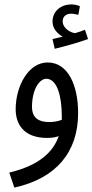

<svg xmlns="http://www.w3.org/2000/svg" viewBox="-20 -620 419 870"><path d="M228 -399C274 -410 338 -428 379 -443L365 -485C353 -480 338 -475 321 -470C305 -470 264 -489 264 -524C264 -543 277 -558 303 -558C314 -558 324 -555 335 -553L342 -592C329 -598 314 -600 303 -600C258 -600 218 -571 218 -522C218 -491 240 -467 264 -454C250 -451 237 -448 218 -443ZM45 230C236 188 334 68 334 -108C334 -230 290 -337 196 -337C108 -337 51 -229 51 -125C51 -60 85 5 194 5C210 5 229 3 246 -3C222 66 161 129 22 162ZM125 -136C125 -212 157 -263 190 -263C239 -263 260 -183 260 -95C260 -89 260 -83 260 -77C242 -70 222 -67 203 -67C160 -67 125 -82 125 -136Z"/></svg>

Font: Noto Sans Arabic UI XCn
Style: Regular
Weight: 400
Width: 2
Designer: Monotype Design Team, Nadine Chahine and Nizar Qandah
Foundry: Monotype Imaging Inc.
Version: Version 2.010